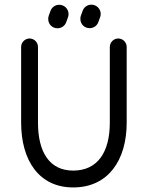

<svg xmlns="http://www.w3.org/2000/svg" viewBox="-20 -802 642 834"><path d="M457 -598.1V-269.5C457 -139.6 402.8 -61 297.9 -61C196.3 -61 145 -139.2 145 -269.5V-598.1C145 -618.2 128.4 -634.8 108.4 -634.8C88.4 -634.8 71.8 -618.2 71.8 -598.1V-269.5C71.8 -106 148.9 12.2 297.9 12.2C449.7 12.2 530.3 -105.5 530.3 -269.5V-598.1C530.3 -618.2 513.7 -634.8 493.7 -634.8C473.6 -634.8 457 -618.2 457 -598.1ZM267.6 -705.6 275.4 -727.1C276.9 -731.4 277.8 -735.8 277.8 -740.7C277.8 -763.2 259.8 -781.2 237.3 -781.2C219.7 -781.2 205.1 -770.5 199.2 -754.4L191.4 -732.9C189.9 -728.5 189.5 -724.1 189.5 -719.2C189.5 -696.8 207 -679.2 229.5 -679.2C247.1 -679.2 261.7 -689.5 267.6 -705.6ZM407.2 -706.1 415 -727.5C416.5 -731.9 417.5 -736.3 417.5 -741.2C417.5 -763.7 399.4 -781.7 377 -781.7C359.4 -781.7 344.7 -771 338.9 -754.9L331.1 -733.4C329.6 -729 329.1 -724.6 329.1 -719.7C329.1 -697.3 346.7 -679.7 369.1 -679.7C386.7 -679.7 401.4 -689.9 407.2 -706.1Z"/></svg>

Font: Velvelyne
Style: Regular
Weight: 400
Designer: Manon Van der Borght et Mariel Nils
Foundry: Velvetyne
Version: Version 1.070;Glyphs 3.3.1 (3343)